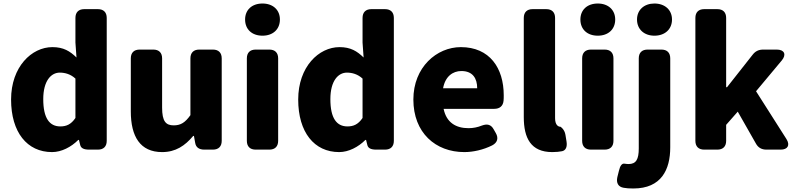

<svg xmlns="http://www.w3.org/2000/svg" viewBox="-20 -811 4537 1092"><path d="M276 54C330 54 385 25 425 -15H429L436 13C440 32 457 40 487 40H537C569 40 587 22 587 -10V-709C587 -741 569 -759 537 -759H459C427 -759 409 -741 409 -709V-569L415 -484C378 -520 341 -543 278 -543C160 -543 43 -431 43 -245C43 -59 134 54 276 54ZM226 -247C226 -352 271 -398 320 -398C350 -398 382 -389 409 -364V-140C384 -103 357 -92 323 -92C262 -92 226 -138 226 -247Z M902 54C979 54 1032 18 1079 -38H1083L1090 1C1094 27 1112 40 1142 40H1191C1223 40 1241 22 1241 -10V-479C1241 -511 1223 -529 1191 -529H1113C1081 -529 1063 -511 1063 -479V-156C1033 -114 1008 -98 968 -98C923 -98 902 -121 902 -199V-479C902 -511 884 -529 852 -529H774C742 -529 724 -511 724 -479V-177C724 -35 777 54 902 54Z M1384 -479V-10C1384 22 1402 40 1434 40H1512C1544 40 1562 22 1562 -10V-479C1562 -511 1544 -529 1512 -529H1434C1402 -529 1384 -511 1384 -479ZM1374 -700C1374 -644 1413 -608 1473 -608C1532 -608 1572 -644 1572 -700C1572 -755 1532 -791 1473 -791C1413 -791 1374 -755 1374 -700Z M1909 54C1963 54 2018 25 2058 -15H2062L2069 13C2073 32 2090 40 2120 40H2170C2202 40 2220 22 2220 -10V-709C2220 -741 2202 -759 2170 -759H2092C2060 -759 2042 -741 2042 -709V-569L2048 -484C2011 -520 1974 -543 1911 -543C1793 -543 1676 -431 1676 -245C1676 -59 1767 54 1909 54ZM1859 -247C1859 -352 1904 -398 1953 -398C1983 -398 2015 -389 2042 -364V-140C2017 -103 1990 -92 1956 -92C1895 -92 1859 -138 1859 -247Z M2621 54C2671 54 2729 41 2779 16C2810 0 2816 -26 2800 -54L2788 -75C2773 -103 2751 -108 2721 -97C2696 -87 2671 -82 2645 -82C2573 -82 2519 -114 2503 -192H2791C2821 -192 2841 -207 2844 -238C2845 -248 2845 -258 2845 -269C2845 -424 2765 -543 2601 -543C2464 -543 2331 -429 2331 -245C2331 -56 2457 54 2621 54ZM2500 -309C2512 -376 2555 -407 2604 -407C2669 -407 2694 -365 2694 -309Z M3121 54C3143 54 3162 52 3177 49C3199 44 3207 23 3202 -7L3196 -44C3191 -76 3168 -90 3168 -90C3154 -90 3137 -101 3137 -139V-709C3137 -741 3119 -759 3087 -759H3009C2977 -759 2959 -741 2959 -709V-145C2959 -26 2999 54 3121 54Z M3291 -479V-10C3291 22 3309 40 3341 40H3419C3451 40 3469 22 3469 -10V-479C3469 -511 3451 -529 3419 -529H3341C3309 -529 3291 -511 3291 -479ZM3281 -700C3281 -644 3320 -608 3380 -608C3439 -608 3479 -644 3479 -700C3479 -755 3439 -791 3380 -791C3320 -791 3281 -755 3281 -700Z M3582 261C3742 261 3792 153 3792 27V-479C3792 -511 3774 -529 3742 -529H3663C3631 -529 3613 -511 3613 -479V33C3613 95 3598 122 3555 122C3547 122 3540 121 3533 120C3518 117 3507 130 3500 161L3491 197C3484 229 3496 252 3527 257C3542 260 3560 261 3582 261ZM3603 -700C3603 -644 3644 -608 3702 -608C3761 -608 3802 -644 3802 -700C3802 -755 3761 -791 3702 -791C3644 -791 3603 -755 3603 -700Z M3935 -709V-10C3935 22 3953 40 3985 40H4060C4092 40 4110 22 4110 -10V-101L4176 -176L4279 5C4292 29 4312 40 4339 40H4420C4460 40 4475 15 4453 -20L4280 -292L4427 -468C4454 -501 4441 -529 4398 -529H4321C4295 -529 4276 -520 4260 -499L4115 -315H4110V-709C4110 -741 4092 -759 4060 -759H3985C3953 -759 3935 -741 3935 -709Z"/></svg>

Font: コーポレート・ロゴ（ラウンド）ver3 Bold
Style: Regular
Weight: 700
Designer: [KANA_main] LOGOTYPE.JP [Source Han Sans] Ryoko NISHIZUKA 西塚涼子 (kana, bopomofo & ideographs); Paul D. Hunt (Latin, Greek
Version: Version 12.001;FEAKit 1.0